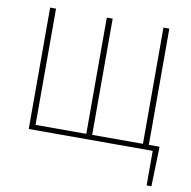

<svg xmlns="http://www.w3.org/2000/svg" viewBox="-90 -750 1023 1028"><g transform="rotate(10 421.0 -236.0)"><path d="M774 188V0H728V-28H806V-12L800 188ZM100 0V-660H132V-28H408V-660H440V-28H716V-660H748V0Z"/></g></svg>

Font: SourceSans3VF
Style: Regular
Weight: 200
Designer: Paul D. Hunt
Foundry: Adobe
Version: Version 3.052;hotconv 1.1.0;makeotfexe 2.6.0